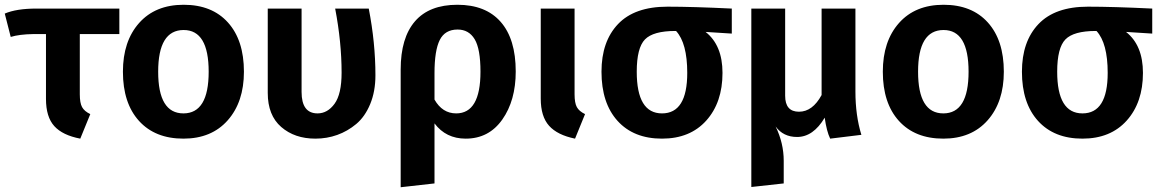

<svg xmlns="http://www.w3.org/2000/svg" viewBox="-27 -566 4871 806"><path d="M474 -423H308V-170Q308 -134 317.5 -116.5Q327 -99 352 -87L310 16Q236 2 201 -36.5Q166 -75 166 -151V-423H113Q54 -422 18 -411L-7 -509Q42 -530 126 -530H474Z M997 -265Q997 -138 929 -61Q861 16 743 16Q624 16 556.5 -58.5Q489 -133 489 -265Q489 -393 557 -469.5Q625 -546 744 -546Q863 -546 930 -471.5Q997 -397 997 -265ZM744 -440Q637 -440 637 -265Q637 -90 743 -90Q849 -90 849 -265Q849 -440 744 -440Z M1521 -530Q1549 -386 1549 -250Q1549 -182 1527 -129Q1505 -76 1468.5 -45.5Q1432 -15 1388.5 0.5Q1345 16 1297 16Q1210 16 1153.5 -33Q1097 -82 1097 -176V-530H1239V-180Q1239 -90 1306 -90Q1348 -90 1377.5 -130.5Q1407 -171 1407 -261Q1407 -389 1380 -530Z M1893 -546Q2012 -546 2075 -474Q2138 -402 2138 -266Q2138 -144 2081.5 -64Q2025 16 1928 16Q1845 16 1797 -48V204L1655 220V-274Q1655 -407 1715 -476.5Q1775 -546 1893 -546ZM1888 -90Q1990 -90 1990 -265Q1990 -361 1965.5 -401.5Q1941 -442 1894 -442Q1841 -442 1819 -398Q1797 -354 1797 -259V-148Q1830 -90 1888 -90Z M2385 -530V-170Q2385 -134 2394.5 -116.5Q2404 -99 2429 -87L2387 16Q2313 1 2278 -38Q2243 -77 2243 -152V-530Z M3045 -530V-425L2935 -432Q3006 -376 3006 -260Q3006 -136 2938 -60Q2870 16 2752 16Q2633 16 2565.5 -58.5Q2498 -133 2498 -265Q2498 -392 2567.5 -465Q2637 -538 2775 -538Q2881 -538 3045 -530ZM2858 -260Q2858 -385 2811 -436H2808Q2715 -436 2680.5 -400.5Q2646 -365 2646 -265Q2646 -90 2752 -90Q2858 -90 2858 -260Z M3589 0 3458 16Q3443 -15 3435 -72Q3387 9 3319 9Q3261 9 3229 -35Q3263 35 3263 109V204L3127 219V-530H3269V-164Q3269 -97 3327 -97Q3384 -97 3422 -167V-530H3564V-182Q3564 -81 3589 0Z M4187 -265Q4187 -138 4119 -61Q4051 16 3933 16Q3814 16 3746.5 -58.5Q3679 -133 3679 -265Q3679 -393 3747 -469.5Q3815 -546 3934 -546Q4053 -546 4120 -471.5Q4187 -397 4187 -265ZM3934 -440Q3827 -440 3827 -265Q3827 -90 3933 -90Q4039 -90 4039 -265Q4039 -440 3934 -440Z M4810 -530V-425L4700 -432Q4771 -376 4771 -260Q4771 -136 4703 -60Q4635 16 4517 16Q4398 16 4330.5 -58.5Q4263 -133 4263 -265Q4263 -392 4332.5 -465Q4402 -538 4540 -538Q4646 -538 4810 -530ZM4623 -260Q4623 -385 4576 -436H4573Q4480 -436 4445.5 -400.5Q4411 -365 4411 -265Q4411 -90 4517 -90Q4623 -90 4623 -260Z"/></svg>

Font: FiraGO SemiBold
Style: Regular
Weight: 600
Designer: bBox Type
Foundry: bBox Type GmbH
Version: Version 1.001;PS 001.001;hotconv 1.0.88;makeotf.lib2.5.64775